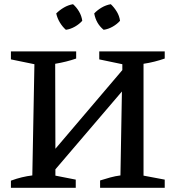

<svg xmlns="http://www.w3.org/2000/svg" viewBox="-20 -895 841 915"><path d="M32 0V-34Q59 -44 84 -50Q109 -56 134 -59L144 -589L32 -612V-650H343V-616Q297 -600 243 -591L244 -186L563 -561V-589L453 -612V-650H765V-616Q742 -608 716.5 -601.5Q691 -595 664 -591V-58L765 -39V0H457V-35Q482 -43 506 -49.5Q530 -56 554 -59L561 -459L244 -88V-58L341 -39V0ZM328 -875Q345 -860 357 -839.5Q369 -819 372 -796Q358 -780 337 -768Q316 -756 294 -753Q278 -767 265.5 -787.5Q253 -808 248 -831Q264 -847 284.5 -859Q305 -871 328 -875ZM508 -875Q524 -860 536.5 -839.5Q549 -819 552 -796Q538 -780 517 -768Q496 -756 474 -753Q438 -782 429 -831Q444 -847 464.5 -859Q485 -871 508 -875Z"/></svg>

Font: Piazzolla Medium
Style: Regular
Weight: 500
Designer: Juan Pablo del Peral
Foundry: Huerta Tipografica
Version: Version 1.330